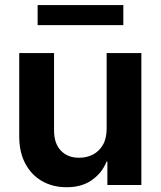

<svg xmlns="http://www.w3.org/2000/svg" viewBox="-20 -742 644 770"><path d="M407.7 -226.1V-529.3H546.9V0H410.6V-93.8H407.2Q389.2 -48.3 348.1 -19.5Q307.1 9.3 246.1 8.8Q191.9 8.8 149.2 -15.4Q106.4 -39.6 81.8 -85.4Q57.1 -131.3 57.1 -195.3V-529.3H196.8V-218.3Q196.8 -166.5 224.4 -137.7Q252 -108.9 298.3 -109.4Q327.6 -109.4 352.5 -122.1Q377.4 -134.8 392.6 -160.9Q407.7 -187 407.7 -226.1ZM474.6 -721.7V-641.1H130.9V-721.7Z"/></svg>

Font: Inter Cardless Tabular Bold
Style: Bold
Weight: 700
Designer: Rasmus Andersson
Foundry: rsms
Version: Version 4.000;git-4fc901f